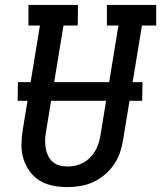

<svg xmlns="http://www.w3.org/2000/svg" viewBox="-20 -755 657 783"><path d="M255 8Q224 8 194.5 2Q165 -4 141 -19Q117 -34 100.5 -57Q84 -80 75.5 -108Q67 -136 67.5 -166.5Q68 -197 73 -227L143 -651H96V-735H298L297 -651H239L167 -214Q164 -197 164 -180Q164 -163 167 -147.5Q170 -132 177 -118Q184 -104 196 -94Q208 -84 223.5 -80Q239 -76 256 -76Q271 -76 287.5 -79.5Q304 -83 319 -91Q334 -99 346 -111Q358 -123 367 -137.5Q376 -152 381 -167.5Q386 -183 389 -199L463 -651H416V-735H617V-651H559L482 -185Q478 -159 469.5 -133.5Q461 -108 445 -84.5Q429 -61 407 -42.5Q385 -24 360 -12.5Q335 -1 308 3.5Q281 8 255 8ZM52 -344 53 -420H561L560 -344Z"/></svg>

Font: Iosevka Etoile Medium
Style: Italic
Weight: 500
Italic angle: -9°
Designer: Belleve Invis
Foundry: Belleve Invis
Version: Version 22.1.2; ttfautohint (v1.8.4)